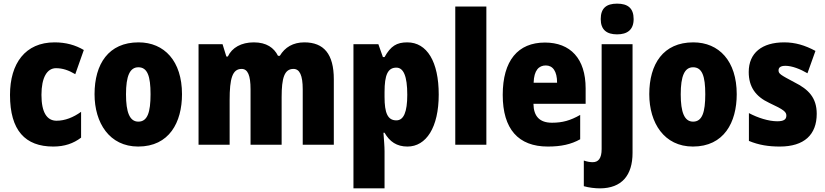

<svg xmlns="http://www.w3.org/2000/svg" viewBox="-20 -796 4540 1056"><path d="M273 10C335 10 384 -7 426 -39V-181C383 -150 337 -132 291 -132C238 -132 208 -178 208 -274C208 -370 239 -421 288 -421C324 -421 357 -410 394 -388L441 -521C395 -548 343 -563 280 -563C119 -563 35 -447 35 -274C35 -78 119 10 273 10Z M981 -278C981 -460 884 -563 742 -563C577 -563 500 -444 500 -278C500 -120 582 10 740 10C911 10 981 -123 981 -278ZM673 -277C673 -378 694 -426 741 -426C791 -426 808 -377 808 -278C808 -178 791 -127 741 -127C693 -127 673 -179 673 -277Z M1654 -563C1592 -563 1547 -536 1519 -489H1509C1487 -533 1446 -563 1376 -563C1307 -563 1256 -534 1233 -485H1225L1204 -553H1072V0H1243V-246C1243 -364 1258 -417 1309 -417C1343 -417 1358 -381 1358 -305V0H1529V-262C1529 -367 1544 -417 1594 -417C1628 -417 1645 -382 1645 -305V0H1816V-360C1816 -499 1761 -563 1654 -563Z M2220 -563C2162 -563 2129 -543 2095 -482H2086L2061 -553H1924V240H2095V36C2095 9 2092 -23 2089 -66H2095C2123 -17 2162 10 2221 10C2324 10 2393 -95 2393 -276C2393 -456 2329 -563 2220 -563ZM2160 -424C2199 -424 2220 -378 2220 -275C2220 -179 2200 -134 2160 -134C2112 -134 2095 -175 2095 -263V-290C2095 -384 2113 -424 2160 -424Z M2655 0V-760H2484V0Z M2977 -562C2829 -562 2745 -463 2745 -274C2745 -86 2831 10 2993 10C3066 10 3121 -2 3171 -30V-164C3117 -133 3073 -121 3016 -121C2948 -121 2915 -156 2914 -225H3201V-310C3201 -474 3117 -562 2977 -562ZM2982 -436C3020 -436 3044 -405 3044 -341H2915C2917 -410 2944 -436 2982 -436Z M3284 -691C3284 -632 3317 -607 3374 -607C3430 -607 3465 -632 3465 -691C3465 -751 3433 -776 3374 -776C3315 -776 3284 -751 3284 -691ZM3281 240C3399 239 3459 169 3459 45V-553H3289V24C3289 75 3271 96 3240 96C3224 96 3209 93 3191 87V228C3218 236 3253 240 3281 240Z M4032 -278C4032 -460 3935 -563 3793 -563C3628 -563 3551 -444 3551 -278C3551 -120 3633 10 3791 10C3962 10 4032 -123 4032 -278ZM3724 -277C3724 -378 3745 -426 3792 -426C3842 -426 3859 -377 3859 -278C3859 -178 3842 -127 3792 -127C3744 -127 3724 -179 3724 -277Z M4472 -170C4472 -259 4426 -305 4350 -343C4273 -384 4262 -390 4262 -409C4262 -426 4275 -434 4300 -434C4336 -434 4382 -416 4421 -393L4465 -516C4407 -547 4354 -563 4293 -563C4171 -563 4098 -505 4098 -400C4098 -318 4136 -265 4211 -230C4293 -192 4305 -180 4305 -160C4305 -138 4289 -129 4255 -129C4207 -129 4148 -148 4099 -174V-21C4154 2 4208 10 4269 10C4403 10 4472 -55 4472 -170Z"/></svg>

Font: Noto Sans Devanagari UI Condensed Black
Style: Regular
Weight: 900
Width: 3
Designer: Jelle Bosma - Monotype Design Team
Foundry: Monotype Imaging Inc.
Version: Version 2.004